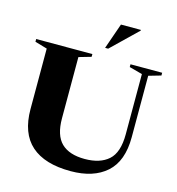

<svg xmlns="http://www.w3.org/2000/svg" viewBox="-133 -1049 1085 1177"><g transform="rotate(15 409.5 -461.0)"><path d="M691 -293V-675L608 -697.5V-715H809V-697.5L731 -675V-285Q731 -133 649 -60Q567 13 422 13Q257 13 172 -62.5Q87 -138 87 -291.5V-675L9.5 -697.5V-715H366V-697.5L288 -675V-287Q288 -178.5 338 -130Q388 -81.5 486.5 -81.5Q583.5 -81.5 637.2 -129.2Q691 -177 691 -293ZM431.5 -772 488.5 -935H615V-930.5L451 -772Z"/></g></svg>

Font: Newsreader 72pt
Style: Bold
Weight: 700
Designer: Hugues Gentile
Foundry: Production Type
Version: Version 1.003; ttfautohint (v1.8.3)